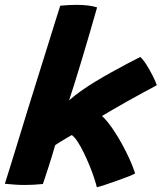

<svg xmlns="http://www.w3.org/2000/svg" viewBox="-43 -747 667 792"><path d="M356.5 25.5Q353 10.5 345.2 -13.2Q337.5 -37 326.2 -64.2Q315 -91.5 302.5 -117.2Q290 -143 277.2 -162.5Q264.5 -182 253 -190Q247 -186.5 236.8 -180.5Q226.5 -174.5 215.5 -167.8Q204.5 -161 196 -155.8Q187.5 -150.5 184.5 -148Q178.5 -126.5 171.2 -103Q164 -79.5 156.8 -57.2Q149.5 -35 143.5 -16.8Q137.5 1.5 134 12Q114.5 14 95.5 15Q76.5 16 58.5 16Q34.5 16 13.5 14.2Q-7.5 12.5 -23 11Q-15 -14 -0.5 -60.5Q14 -107 32.5 -167.8Q51 -228.5 71.8 -295.8Q92.5 -363 113.5 -429.5Q134.5 -496 152.8 -555.2Q171 -614.5 185 -658.5Q199 -702.5 205.5 -723.5Q222.5 -725 239.5 -726Q256.5 -727 273 -727Q297 -727 318.5 -724.5Q340 -722 357.5 -716.5Q343 -666 326.8 -609.8Q310.5 -553.5 294.2 -499.8Q278 -446 264.2 -402Q250.5 -358 242 -333Q262.5 -351.5 290.8 -371.5Q319 -391.5 351.2 -411Q383.5 -430.5 416.8 -449Q450 -467.5 480.5 -483.5Q511 -499.5 535.5 -512Q547 -502.5 561 -480.2Q575 -458 587 -434.2Q599 -410.5 604 -395.5Q580.5 -383 548.8 -365.8Q517 -348.5 483.8 -330Q450.5 -311.5 422.5 -295Q394.5 -278.5 377.5 -268.5Q388 -260 402 -242.5Q416 -225 431.2 -201.5Q446.5 -178 461.8 -150Q477 -122 490.8 -92Q504.5 -62 514.5 -31.5Q506 -26.5 484.8 -18.2Q463.5 -10 438 -1Q412.5 8 390 15.5Q367.5 23 356.5 25.5Z"/></svg>

Font: Grandstander Thin
Style: Bold Italic
Weight: 700
Italic angle: -15°
Version: Version 1.200